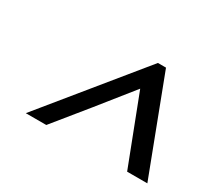

<svg xmlns="http://www.w3.org/2000/svg" viewBox="-81 -786 677 617"><g transform="rotate(30 257.5 -478.0)"><path d="M515 -302H440L343 -554Q293 -491 241.5 -427Q190 -363 140 -302H64L351 -654H381Z"/></g></svg>

Font: New Athena Unicode
Style: Bold Italic
Weight: 700
Designer: J. Rusten 1997; rev. by R. Hancock 2001, 2002, rev. by D. Mastronarde 2002-2021
Foundry: Society for Classical Studies (formerly American Philological Association)
Version: Version 5.008